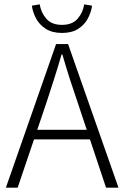

<svg xmlns="http://www.w3.org/2000/svg" viewBox="-20 -860 570 880"><path d="M7 0 237 -658H292L523 0H466L338 -384Q318 -442 300.5 -496.5Q283 -551 266 -610H262Q245 -551 227.5 -496.5Q210 -442 191 -384L61 0ZM115 -221V-265H412V-221ZM264 -709Q220 -709 190.5 -727.5Q161 -746 145.5 -775Q130 -804 126 -834L162 -840Q168 -802 192.5 -774Q217 -746 264 -746Q311 -746 335.5 -774Q360 -802 366 -840L402 -834Q398 -804 382.5 -775Q367 -746 338 -727.5Q309 -709 264 -709Z"/></svg>

Font: Assistant ExtraLight Light
Style: Regular
Weight: 300
Version: Version 3.000